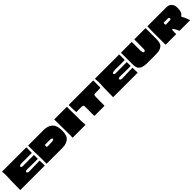

<svg xmlns="http://www.w3.org/2000/svg" viewBox="609 -2641 4653 4653"><g transform="rotate(-45 2935.5 -314.5)"><path d="M863 -166Q863 -158 864 -118.5Q865 -79 866 -43.5Q867 -8 867 -8Q867 0 858 0H33Q25 0 25 -9Q28 -89 30 -316Q31 -345 34 -408.5Q37 -472 36.5 -520.5Q36 -569 30 -614Q29 -615 29 -616.5Q29 -618 29 -619Q27 -629 37 -629H855Q861 -629 863 -622L861 -446Q861 -438 853 -438Q667 -437 630 -438Q526 -442 477 -435Q431 -428 429 -401Q427 -380 453 -371Q467 -366 501 -367Q518 -367 575 -367.5Q632 -368 690 -368.5Q748 -369 799 -369Q850 -369 853 -369Q861 -369 861 -361Q863 -254 863 -242Q863 -234 854 -234Q742 -233 714 -234Q697 -234 649.5 -235Q602 -236 562 -237Q522 -238 512 -238Q509 -238 498 -237.5Q487 -237 480.5 -236.5Q474 -236 465 -234Q456 -232 449.5 -228Q443 -224 440 -217Q431 -200 442 -186.5Q453 -173 472 -169Q484 -166 496 -165.5Q508 -165 528 -166Q548 -167 552 -167Q642 -168 854 -174Q863 -174 863 -166Z M1763 -271Q1763 -225 1751 -178Q1746 -163 1743 -153Q1740 -143 1734 -129.5Q1728 -116 1718.5 -103Q1709 -90 1697 -77Q1665 -45 1608.5 -22.5Q1552 0 1471 0H935Q931 0 928.5 -3Q926 -6 926 -10Q929 -26 929 -113.5Q929 -201 928 -240Q927 -259 926 -295Q925 -331 924 -360.5Q923 -390 922 -416V-588Q923 -604 923 -621Q924 -629 932 -629H1486Q1487 -629 1487 -629Q1511 -626 1525.5 -623.5Q1540 -621 1567 -614.5Q1594 -608 1619 -596.5Q1644 -585 1666 -568Q1735 -518 1756 -404Q1763 -365 1763 -335Q1763 -329 1763 -306Q1763 -283 1763 -271ZM1230 -281Q1245 -282 1277 -281Q1309 -280 1360 -282.5Q1411 -285 1439 -292Q1454 -295 1459.5 -305Q1465 -315 1463.5 -322.5Q1462 -330 1460 -333Q1457 -337 1453.5 -340Q1450 -343 1446.5 -344.5Q1443 -346 1437.5 -347.5Q1432 -349 1429.5 -349.5Q1427 -350 1420 -351Q1413 -352 1411 -352Q1396 -354 1327.5 -353.5Q1259 -353 1233 -352H1232Q1227 -353 1224 -352Q1221 -351 1219 -348Q1217 -345 1217 -339V-296Q1217 -290 1220.5 -285Q1224 -280 1230 -281Z M1821 -629H2243Q2248 -629 2251.5 -625.5Q2255 -622 2254 -617Q2253 -594 2252 -567.5Q2251 -541 2251 -518Q2251 -495 2251.5 -467.5Q2252 -440 2253 -417.5Q2254 -395 2254.5 -366.5Q2255 -338 2255 -316Q2255 -295 2254 -234Q2253 -173 2254 -151Q2256 -89 2262 -12Q2262 -7 2259 -3.5Q2256 0 2251 0H1822Q1818 0 1819 -4Q1825 -40 1821 -272Q1817 -518 1817 -625Q1818 -626 1821 -629Z M3154 -627Q3154 -391 3154 -388Q3154 -379 3145 -378Q3124 -375 3046.5 -375.5Q2969 -376 2958 -375Q2941 -374 2935 -369Q2925 -361 2921 -349Q2916 -337 2915 -178.5Q2914 -20 2915 -10Q2915 -6 2912 -3Q2909 0 2905 0H2575Q2565 0 2565 -10Q2564 -27 2565 -72.5Q2566 -118 2565 -140Q2565 -146 2566 -172Q2567 -198 2567 -226Q2567 -254 2566.5 -284Q2566 -314 2563.5 -335Q2561 -356 2557 -360Q2540 -374 2508 -376Q2502 -377 2444 -377H2330Q2326 -377 2323 -380Q2320 -383 2320 -387Q2320 -387 2319.5 -402.5Q2319 -418 2318 -441Q2317 -464 2316.5 -488.5Q2316 -513 2315 -535.5Q2314 -558 2314 -569V-618V-619Q2315 -629 2324 -629H3151Q3154 -629 3154 -627Z M4046 -166Q4046 -158 4047 -118.5Q4048 -79 4049 -43.5Q4050 -8 4050 -8Q4050 0 4041 0H3216Q3208 0 3208 -9Q3211 -89 3213 -316Q3214 -345 3217 -408.5Q3220 -472 3219.5 -520.5Q3219 -569 3213 -614Q3212 -615 3212 -616.5Q3212 -618 3212 -619Q3210 -629 3220 -629H4038Q4044 -629 4046 -622L4044 -446Q4044 -438 4036 -438Q3850 -437 3813 -438Q3709 -442 3660 -435Q3614 -428 3612 -401Q3610 -380 3636 -371Q3650 -366 3684 -367Q3701 -367 3758 -367.5Q3815 -368 3873 -368.5Q3931 -369 3982 -369Q4033 -369 4036 -369Q4044 -369 4044 -361Q4046 -254 4046 -242Q4046 -234 4037 -234Q3925 -233 3897 -234Q3880 -234 3832.5 -235Q3785 -236 3745 -237Q3705 -238 3695 -238Q3692 -238 3681 -237.5Q3670 -237 3663.5 -236.5Q3657 -236 3648 -234Q3639 -232 3632.5 -228Q3626 -224 3623 -217Q3614 -200 3625 -186.5Q3636 -173 3655 -169Q3667 -166 3679 -165.5Q3691 -165 3711 -166Q3731 -167 3735 -167Q3825 -168 4037 -174Q4046 -174 4046 -166Z M4800 -15Q4786 -11 4763.5 -8Q4741 -5 4718 -3.5Q4695 -2 4675 -1.5Q4655 -1 4640 -0.5Q4625 0 4625 0H4624H4365Q4335 0 4302.5 -4.5Q4270 -9 4240 -17.5Q4210 -26 4190.5 -37Q4171 -48 4157 -62Q4143 -76 4137.5 -84.5Q4132 -93 4126 -106Q4105 -149 4105 -222Q4105 -232 4105.5 -251Q4106 -270 4106 -283.5Q4106 -297 4105 -306V-622Q4105 -629 4112 -629H4468Q4475 -629 4475 -622Q4475 -530 4475 -512Q4475 -501 4475 -454.5Q4475 -408 4475 -370Q4475 -332 4476 -320Q4476 -318 4477 -315Q4483 -260 4498 -250Q4513 -242 4525 -243.5Q4537 -245 4543 -251Q4550 -258 4554 -268.5Q4558 -279 4558.5 -286Q4559 -293 4559 -308.5Q4559 -324 4559 -328Q4560 -350 4561 -474.5Q4562 -599 4561 -622Q4561 -629 4568 -629H4942Q4948 -629 4948 -622V-281Q4948 -273 4947 -247.5Q4946 -222 4945 -208Q4938 -119 4904 -78Q4866 -34 4800 -15Z M5766 -191Q5788 -159 5813 -97Q5838 -35 5844 -11Q5845 -7 5842 -3.5Q5839 0 5835 0H5490Q5484 0 5482 -6Q5475 -27 5445 -82Q5415 -137 5402 -148Q5396 -153 5385 -150Q5374 -147 5374 -140Q5367 -69 5371 -10Q5372 0 5362 0H5015Q5006 0 5006 -9Q5007 -289 5006 -303V-304V-428Q5010 -556 5008 -620Q5008 -629 5014 -629H5658Q5719 -629 5760 -605Q5792 -586 5820 -542Q5832 -524 5837.5 -497Q5843 -470 5843.5 -454Q5844 -438 5844 -404Q5844 -339 5824 -294Q5820 -285 5814.5 -276.5Q5809 -268 5804 -261.5Q5799 -255 5793.5 -249Q5788 -243 5783 -239Q5778 -235 5774.5 -232Q5771 -229 5769 -227Q5767 -225 5767 -225Q5766 -225 5765 -224Q5750 -215 5766 -191ZM5497 -344Q5536 -346 5536 -378Q5536 -403 5500 -411Q5494 -412 5356 -412Q5343 -412 5344 -377Q5345 -342 5356 -341Q5364 -341 5389 -341Q5414 -341 5448.5 -342Q5483 -343 5497 -344Z"/></g></svg>

Font: Cubao Free Wide
Style: Wide
Weight: 400
Designer: Aaron Amar
Version: Version 001.001